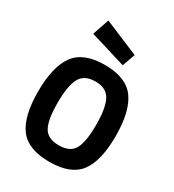

<svg xmlns="http://www.w3.org/2000/svg" viewBox="-223 -1071 1098 1209"><g transform="rotate(30 326.0 -466.5)"><path d="M215.5 -160.5Q245 -108 326 -108Q407 -108 436.5 -160.5Q466 -213 466 -336.5Q466 -460 436 -516Q406 -572 326 -572Q246 -572 216 -516Q186 -460 186 -336.5Q186 -213 215.5 -160.5ZM544.5 -72.5Q481 12 326 12Q171 12 107.5 -72.5Q44 -157 44 -337Q44 -517 107.5 -604.5Q171 -692 326 -692Q481 -692 544.5 -604.5Q608 -517 608 -337Q608 -157 544.5 -72.5ZM204 -945 456 -839 423 -746 163 -825Z"/></g></svg>

Font: Titillium-CLs Web
Style: CLs-Bold
Weight: 700
Version: Version 1.002;PS 57.000;hotconv 1.0.70;makeotf.lib2.5.55311